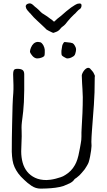

<svg xmlns="http://www.w3.org/2000/svg" viewBox="-20 -1109 634 1141"><path d="M181 -851Q193 -860 205 -860Q209 -860 219 -858Q228 -856 238 -839Q245 -825 246 -813Q246 -799 246 -796Q246 -782 243 -776Q236 -769 225 -766Q214 -762 203 -762H198Q184 -764 173 -776.5Q162 -789 158 -800Q158 -812 164 -826Q170 -841 181 -851ZM355 -850Q359 -857 362 -859Q365 -859 368 -859Q372 -859 377 -858Q404 -856 412 -852Q419 -848 425 -837Q432 -826 432 -814Q432 -805 427 -789Q423 -775 406 -769V-768Q392 -762 384 -762Q383 -762 377 -762Q373 -763 359 -771Q349 -777 347 -781Q345 -786 345 -796V-807Q345 -807 345 -807Q347 -820 349 -833Q350 -844 355 -849ZM401 -1004Q381 -982 369 -966Q361 -957 352 -951Q345 -946 341 -941Q337 -935 330 -929Q323 -923 315 -920Q308 -918 304 -916Q299 -913 295 -914Q293 -915 286 -918Q279 -921 271.5 -925Q264 -929 257 -933Q251 -938 246 -944Q242 -949 227 -962Q212 -975 198 -989Q183 -1002 161 -1028L160 -1030H159L156 -1033Q148 -1043 142 -1049Q135 -1057 133 -1069Q132 -1075 136 -1080Q140 -1085 144 -1086Q147 -1087 150 -1088Q154 -1089 156 -1089Q166 -1089 177 -1079Q187 -1069 198 -1061Q212 -1049 220 -1040Q229 -1030 241 -1024Q253 -1017 261 -1011L277 -999Q285 -993 291 -989Q295 -985 298 -982Q299 -981 303 -981Q306 -985 319 -996L320 -997Q329 -1003 343 -1015Q375 -1044 402 -1064Q429 -1083 442 -1087L451 -1088Q456 -1089 459 -1087H460Q466 -1083 464 -1071Q462 -1060 453 -1054Q450 -1053 446 -1049Q442 -1044 437 -1040Q432 -1034 427 -1029Q422 -1025 420 -1023Q417 -1019 401 -1004ZM358 -4Q337 3 310 6.5Q283 10 257.5 11Q232 12 222 12Q192 12 167 -5Q142 -22 124 -40Q102 -60 88.5 -78.5Q75 -97 66.5 -116Q58 -135 54.5 -157Q51 -179 50 -207Q50 -287 52 -370Q54 -503 59 -556Q60 -567 60 -578.5Q60 -590 60 -604Q60 -619 59 -634.5Q58 -650 58 -668Q58 -683 62 -691.5Q66 -700 84 -700Q104 -700 114 -693Q124 -686 124 -667Q124 -621 124 -574Q123 -492 118 -449Q116 -431 114 -415Q112 -399 110 -383Q108 -366 108 -350Q108 -346 108.5 -333.5Q109 -321 109 -299Q109 -277 107.5 -254Q106 -231 106 -210Q106 -174 114.5 -143Q123 -112 141.5 -89Q160 -66 188.5 -52.5Q217 -39 256 -39Q265 -39 280 -41Q295 -43 310.5 -47Q326 -51 341 -56Q356 -61 366 -68Q404 -90 425 -128Q442 -157 451 -209Q453 -220 455.5 -231.5Q458 -243 460 -257Q462 -267 463 -277Q464 -287 464 -298Q464 -311 464 -322Q464 -333 465 -343Q468 -390 470 -437Q472 -484 472 -532Q472 -548 470 -580L468 -612Q466 -644 466 -660Q466 -665 469.5 -673Q473 -681 478.5 -688.5Q484 -696 491 -701Q498 -706 504 -706Q511 -706 516 -701Q518 -699 519.5 -696.5Q521 -694 523 -693Q532 -683 535.5 -677Q539 -671 543 -661Q544 -659 544 -657Q544 -656 543.5 -654.5Q543 -653 543 -650Q543 -553 538 -487Q527 -339 526 -327Q525 -310 524 -295Q523 -280 523 -266Q523 -260 523.5 -254.5Q524 -249 524 -242Q524 -233 521.5 -215.5Q519 -198 515.5 -179.5Q512 -161 507 -145Q504 -136 496 -123L491 -115L489 -112Q487 -109 485 -105.5Q483 -102 481 -100Q472 -90 464 -80Q450 -64 446 -62Q440 -57 434 -52Q424 -46 422 -43Q414 -30 395 -20Z"/></svg>

Font: ToneOZ-Tsuipita-TC
Style: Tsuipita-TC
Weight: 400
Designer: :Jeffrey Xuan (Chih-Lin Hsuan)  :
Foundry: jeffreyx@gmail.com, cjkFonts.io
Version: Version 0.24071